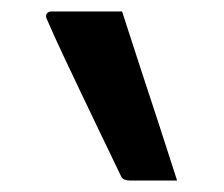

<svg xmlns="http://www.w3.org/2000/svg" viewBox="-20 -752 390 335"><path d="M193 -732Q208 -685 224.5 -635Q241 -585 257.5 -534.5Q274 -484 289 -437Q269 -437 250 -437Q231 -437 207 -437Q202 -437 197.5 -438.5Q193 -440 191 -445Q175 -478 158 -513.5Q141 -549 124 -584.5Q107 -620 91 -654Q75 -688 62 -718Q59 -724 61.5 -728Q64 -732 70 -732Q96 -732 113 -732Q130 -732 148 -732Q166 -732 193 -732Z"/></svg>

Font: Recursive
Style: Regular
Weight: 400
Version: Version 1.085